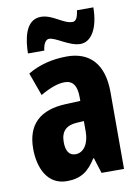

<svg xmlns="http://www.w3.org/2000/svg" viewBox="-87 -822 651 891"><g transform="rotate(-10 239.0 -376.5)"><path d="M80 -605H157C161 -641 175 -655 188 -655C220 -655 276 -606 328 -606C377 -606 415 -660 416 -763H339C334 -731 327 -713 309 -713C266 -713 223 -762 168 -762C93 -762 81 -667 80 -605ZM255 -560C185 -560 121 -543 70 -512L109 -404C155 -431 193 -444 224 -444C263 -444 281 -417 281 -364V-346L211 -343C92 -338 27 -281 27 -165C27 -76 63 10 156 10C222 10 259 -17 294 -73H297L320 0H426V-362C426 -494 363 -560 255 -560ZM247 -249 281 -251V-201C281 -143 254 -106 217 -106C188 -106 172 -127 172 -171C172 -221 197 -246 247 -249Z"/></g></svg>

Font: Noto Sans Arabic UI XCn XBd
Style: Regular
Weight: 800
Width: 2
Designer: Monotype Design Team, Nadine Chahine and Nizar Qandah
Foundry: Monotype Imaging Inc.
Version: Version 2.010